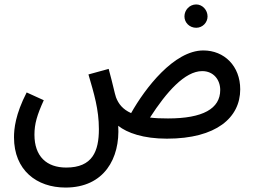

<svg xmlns="http://www.w3.org/2000/svg" viewBox="-20 -612 1138 864"><path d="M863 -487C891 -487 914 -510 914 -538C914 -567 891 -592 863 -592C833 -592 810 -567 810 -538C810 -510 833 -487 863 -487ZM275 232C449 232 521 100 512 -46C552 -14 625 12 731 12C954 12 1061 -83 1061 -210C1061 -315 989 -385 895 -385C763 -385 633 -215 570 -103C532 -120 513 -145 502 -174C495 -195 490 -225 469 -302L378 -277C403 -191 425 -120 425 -31C425 69 396 142 278 142C190 142 135 92 135 -6C135 -55 147 -95 177 -161L100 -196C49 -97 43 -32 43 6C43 154 145 232 275 232ZM890 -292C941 -292 971 -253 971 -207C971 -123 893 -79 736 -79C705 -79 678 -80 655 -83C729 -198 812 -292 890 -292Z"/></svg>

Font: Noto Sans Arabic UI XCn Md
Style: Regular
Weight: 500
Width: 2
Designer: Monotype Design Team, Nadine Chahine and Nizar Qandah
Foundry: Monotype Imaging Inc.
Version: Version 2.010